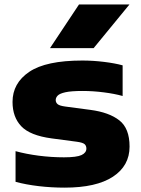

<svg xmlns="http://www.w3.org/2000/svg" viewBox="-20 -828 629 858"><path d="M269 10.5Q210 10.5 152.8 3.8Q95.5 -3 49.5 -15.5V-152.5Q97 -139.5 153.5 -132.2Q210 -125 266 -125Q323 -125 344.5 -135.2Q366 -145.5 366 -164Q366 -177 357.8 -184Q349.5 -191 324 -194.5L211 -209.5Q114 -222.5 75 -263.8Q36 -305 36 -372.5Q36 -456.5 110.8 -507Q185.5 -557.5 348 -557.5Q395.5 -557.5 444.5 -551.5Q493.5 -545.5 528 -536V-399Q493 -409 444.5 -415.2Q396 -421.5 349.5 -421.5Q298.5 -421.5 272.5 -415.8Q246.5 -410 237.8 -400.8Q229 -391.5 229 -381Q229 -370 237.2 -362.8Q245.5 -355.5 271 -352L384 -337Q467.5 -326 513.2 -290.2Q559 -254.5 559 -173Q559 -87 484.5 -38.2Q410 10.5 269 10.5ZM203.5 -613 333 -808H558.5L398.5 -613Z"/></svg>

Font: Encode Sans Exp XBd
Style: Regular
Weight: 800
Width: 7
Designer: Multiple Designers
Foundry: Impallari Type
Version: Version 3.002; ttfautohint (v1.8.3) -l 8 -r 50 -G 200 -x 14 